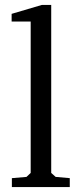

<svg xmlns="http://www.w3.org/2000/svg" viewBox="-20 -756 322 776"><path d="M27 -669V-700L149 -736H187V-57L205 -41L262 -36V0H28V-36L87 -41L104 -57V-669Z"/></svg>

Font: Khartiya
Style: Regular
Weight: 500
Version: Version 1.0.1